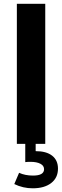

<svg xmlns="http://www.w3.org/2000/svg" viewBox="-20 -762 329 1017"><path d="M219.7 0V-741.7H69.3V0ZM287.1 131.3Q287.1 86.9 256.3 62.7Q225.6 38.6 168.9 38.6V-0.5H113.8V96.7Q120.6 95.7 127.4 95.5Q134.3 95.2 141.1 95.2Q174.8 95.2 194.1 105.5Q213.4 115.7 213.4 134.3Q213.4 168 154.8 168Q112.8 168 81.1 153.3L55.7 212.9Q101.6 235.4 153.3 235.4Q215.3 235.4 251.2 207.5Q287.1 179.7 287.1 131.3Z"/></svg>

Font: Estedad-FD-VF Thin
Style: Regular
Weight: 100
Designer: Amin Abedi
Version: Version 5.0